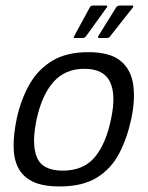

<svg xmlns="http://www.w3.org/2000/svg" viewBox="-20 -666 533 692"><path d="M195 6Q133 6 97 -12Q61 -30 45 -62.5Q29 -95 29 -139.5Q29 -184 40 -237Q55 -307 86 -361.5Q117 -416 168.5 -447Q220 -478 298 -478Q376 -478 414 -447Q452 -416 460 -361.5Q468 -307 453 -237Q438 -167 409 -112Q380 -57 328.5 -25.5Q277 6 195 6ZM206 -51Q281 -51 321.5 -99.5Q362 -148 380 -236Q399 -324 376.5 -371Q354 -418 284 -418Q215 -418 173 -371Q131 -324 112 -236Q93 -147 113 -99Q133 -51 206 -51ZM289 -534Q287 -532 284.5 -530.5Q282 -529 276 -529H250Q245 -529 245.5 -531.5Q246 -534 248 -537L304 -640Q306 -644 309.5 -645Q313 -646 318 -646H362Q366 -646 366.5 -643.5Q367 -641 364 -638ZM376 -534Q375 -532 372 -530.5Q369 -529 364 -529H338Q333 -529 333 -531.5Q333 -534 335 -537L399 -640Q403 -646 413 -646H457Q460 -646 460.5 -643.5Q461 -641 458 -638Z"/></svg>

Font: Glory
Style: Italic
Weight: 400
Italic angle: -12°
Designer: Robert Leuschke
Foundry: Robert Leuschke
Version: Version 1.011